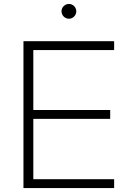

<svg xmlns="http://www.w3.org/2000/svg" viewBox="-20 -954 654 974"><path d="M99 0H559V-45H149V-351H539V-396H149V-700H559V-745H99ZM292 -897C292 -876 309 -859 330 -859C350 -859 367 -876 367 -897C367 -917 350 -934 330 -934C309 -934 292 -917 292 -897Z"/></svg>

Font: Mluvka ExtraLight
Style: Regular
Weight: 200
Designer: Modified by Jiří Krblich, Original typeface by Gumpita Rahayu
Foundry: Gumpita Rahayu & Jiří Krblich
Version: Version 2.000;Glyphs 3.1.1 (3134)